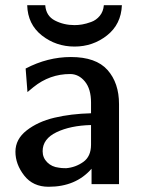

<svg xmlns="http://www.w3.org/2000/svg" viewBox="-20 -704 548 734"><path d="M84 -684H153Q156 -643 190 -625.5Q224 -608 265 -608Q279 -608 294 -610.5Q309 -613 328.5 -620Q348 -627 361.5 -643.5Q375 -660 377 -684H446Q443 -611 389 -568.5Q335 -526 265 -526Q194 -526 140 -568.5Q86 -611 84 -684ZM328 -271V-312Q328 -364 304.5 -392.5Q281 -421 248 -421Q170 -421 108 -371L85 -352L78 -442Q162 -486 251 -486Q347 -486 391 -436.5Q435 -387 435 -306V0H330V-59Q270 10 166 10Q106 10 72.5 -33Q39 -76 39 -124Q39 -172 82 -205.5Q125 -239 188 -254Q251 -269 328 -271ZM143 -126Q143 -101 160.5 -83.5Q178 -66 205 -63Q214 -61 233 -61Q269 -64 298.5 -85Q328 -106 328 -151V-226Q249 -224 196 -198.5Q143 -173 143 -126Z"/></svg>

Font: Coval
Style: Medium
Weight: 500
Foundry: Context Ltd
Version: Version 001.000